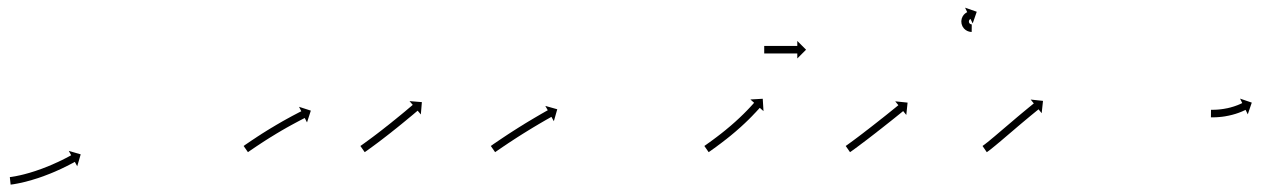

<svg xmlns="http://www.w3.org/2000/svg" viewBox="-20 -471 3381 508"><path d="M7.9 -2.7C7.2 -2.6 6.6 -2.5 6 -2.4L8.1 17.4C8.8 17.4 9.5 17.3 10.2 17.2C10.2 17.2 10.2 17.2 10.2 17.2C10.3 17.2 10.3 17.2 10.3 17.2C12.2 16.9 14.2 16.7 16.1 16.4C16.1 16.4 16.1 16.4 16.1 16.4C16.2 16.4 16.2 16.4 16.2 16.4C19.1 15.9 22.1 15.4 25 14.8C25 14.8 25.1 14.8 25.1 14.8C25.1 14.8 25.1 14.8 25.1 14.8C28.9 14.1 32.7 13.3 36.5 12.5C36.5 12.5 36.5 12.5 36.5 12.5C36.5 12.5 36.6 12.5 36.6 12.5C41 11.4 45.4 10.4 49.8 9.3C49.8 9.3 49.8 9.2 49.9 9.2C49.9 9.2 49.9 9.2 49.9 9.2C54.8 7.9 59.7 6.6 64.6 5.2C64.6 5.2 64.6 5.2 64.6 5.2C64.6 5.1 64.7 5.1 64.7 5.1C69.9 3.6 75 2 80.2 0.3C80.2 0.3 80.2 0.3 80.2 0.3C80.2 0.3 80.3 0.3 80.3 0.3C85.5 -1.5 90.8 -3.4 96.1 -5.2C96.1 -5.2 96.1 -5.3 96.1 -5.3C96.1 -5.3 96.2 -5.3 96.2 -5.3C101.4 -7.2 106.6 -9.2 111.8 -11.3C111.8 -11.3 111.8 -11.3 111.8 -11.3C111.8 -11.3 111.9 -11.3 111.9 -11.3C116.9 -13.3 121.8 -15.4 126.8 -17.5C126.8 -17.5 126.8 -17.6 126.8 -17.6C126.9 -17.6 126.9 -17.6 126.9 -17.6C131.5 -19.6 136.1 -21.7 140.7 -23.8C140.7 -23.8 140.7 -23.8 140.7 -23.8C140.7 -23.8 140.8 -23.8 140.8 -23.8C144.9 -25.7 148.9 -27.7 153 -29.7C153 -29.7 153 -29.7 153 -29.7C153 -29.7 153.1 -29.7 153.1 -29.7C156.5 -31.4 159.9 -33.1 163.3 -34.9C163.3 -34.9 163.3 -34.9 163.3 -34.9C163.3 -34.9 163.3 -34.9 163.3 -34.9C165.9 -36.2 168.5 -37.6 171.1 -39L171.2 -39L171.2 -39C172.9 -39.9 174.5 -40.8 176.2 -41.7L176.2 -41.7L176.2 -41.7C176.8 -42 177.4 -42.4 178 -42.7L184.3 -31.1L193.5 -62.6L162 -71.8L168.3 -60.2C167.8 -59.9 167.2 -59.6 166.6 -59.3L166.6 -59.3L166.6 -59.3C165 -58.4 163.4 -57.5 161.7 -56.6L161.7 -56.6L161.8 -56.7C159.2 -55.3 156.7 -54 154.1 -52.6C154.1 -52.6 154.1 -52.6 154.1 -52.7C154.1 -52.7 154.2 -52.7 154.2 -52.7C150.8 -51 147.5 -49.3 144.2 -47.6C144.2 -47.6 144.2 -47.6 144.2 -47.6C144.2 -47.6 144.2 -47.7 144.2 -47.7C140.2 -45.7 136.3 -43.8 132.3 -41.9C132.3 -41.9 132.3 -41.9 132.3 -41.9C132.3 -42 132.3 -42 132.3 -42C127.9 -39.9 123.4 -37.9 118.8 -35.9C118.8 -35.9 118.9 -35.9 118.9 -35.9C118.9 -35.9 118.9 -35.9 118.9 -35.9C114.1 -33.9 109.2 -31.8 104.3 -29.8C104.3 -29.8 104.4 -29.8 104.4 -29.9C104.4 -29.9 104.4 -29.9 104.4 -29.9C99.4 -27.9 94.3 -25.9 89.2 -24C89.2 -24 89.2 -24 89.2 -24C89.3 -24.1 89.3 -24.1 89.3 -24.1C84.2 -22.2 79 -20.4 73.9 -18.7C73.9 -18.7 73.9 -18.7 73.9 -18.7C74 -18.7 74 -18.7 74 -18.7C69 -17.1 64 -15.5 58.9 -14C58.9 -14 58.9 -14 59 -14C59 -14 59 -14 59 -14C54.3 -12.7 49.6 -11.4 44.8 -10.1C44.8 -10.1 44.8 -10.1 44.9 -10.1C44.9 -10.1 44.9 -10.1 44.9 -10.1C40.7 -9.1 36.4 -8 32.1 -7C32.1 -7 32.1 -7 32.2 -7.1C32.2 -7.1 32.2 -7.1 32.2 -7.1C28.6 -6.3 25 -5.5 21.3 -4.8C21.3 -4.8 21.3 -4.8 21.4 -4.8C21.4 -4.8 21.4 -4.8 21.4 -4.8C18.6 -4.3 15.8 -3.8 13 -3.4C13 -3.4 13.1 -3.4 13.1 -3.4C13.1 -3.4 13.1 -3.4 13.1 -3.4C11.3 -3.1 9.6 -2.9 7.8 -2.6C7.8 -2.6 7.8 -2.6 7.8 -2.7C7.9 -2.7 7.9 -2.7 7.9 -2.7Z M626.2 -85.9C625.7 -85.6 625.1 -85.2 624.6 -84.8L636 -68.4C636.5 -68.8 637.1 -69.1 637.6 -69.5C639.2 -70.6 640.7 -71.6 642.2 -72.7L642.2 -72.7L642.2 -72.7C644.6 -74.3 647 -76 649.4 -77.6L649.4 -77.6L649.4 -77.6C652.5 -79.7 655.6 -81.8 658.7 -83.9L658.7 -83.9L658.7 -83.9C662.4 -86.3 666.1 -88.8 669.8 -91.2L669.8 -91.2L669.7 -91.2C673.9 -93.9 678 -96.6 682.2 -99.3L682.2 -99.3L682.2 -99.3C686.7 -102.1 691.1 -105 695.6 -107.8L695.6 -107.8L695.6 -107.7C700.2 -110.6 704.9 -113.5 709.6 -116.3L709.6 -116.3L709.5 -116.3C714.2 -119.1 718.9 -121.9 723.7 -124.7L723.6 -124.7L723.6 -124.7C728.2 -127.3 732.8 -130 737.4 -132.6L737.4 -132.6L737.3 -132.6C741.7 -135 746 -137.4 750.3 -139.8L750.3 -139.8L750.3 -139.8C754.2 -141.9 758.1 -144 762 -146.1L762 -146.1L762 -146.1C765.3 -147.9 768.6 -149.6 771.9 -151.4L771.9 -151.4L771.9 -151.4C774.4 -152.7 777 -154.1 779.6 -155.4L779.6 -155.4L779.6 -155.4C781.2 -156.2 782.9 -157.1 784.5 -157.9C785.1 -158.2 785.7 -158.5 786.3 -158.8L792.3 -147.1L802.4 -178.3L771.2 -188.4L777.2 -176.6C776.6 -176.3 776 -176 775.4 -175.7C773.8 -174.9 772.1 -174 770.4 -173.2L770.4 -173.2L770.4 -173.2C767.8 -171.8 765.2 -170.5 762.6 -169.1L762.6 -169.1L762.6 -169.1C759.2 -167.3 755.9 -165.6 752.5 -163.8L752.5 -163.8L752.5 -163.8C748.6 -161.6 744.6 -159.5 740.7 -157.3L740.7 -157.3L740.6 -157.3C736.3 -154.9 731.9 -152.4 727.5 -150L727.5 -150L727.5 -150C722.8 -147.3 718.2 -144.6 713.6 -141.9L713.5 -141.9L713.5 -141.9C708.7 -139.1 704 -136.3 699.3 -133.4L699.2 -133.4L699.2 -133.4C694.5 -130.6 689.8 -127.7 685.1 -124.8L685 -124.7L685 -124.7C680.5 -121.9 676 -119 671.4 -116.2L671.4 -116.1L671.4 -116.1C667.2 -113.4 663 -110.7 658.8 -108L658.8 -108L658.8 -107.9C655 -105.5 651.3 -103 647.6 -100.5L647.5 -100.5L647.5 -100.5C644.4 -98.4 641.2 -96.3 638.1 -94.1L638.1 -94.1L638.1 -94.1C635.7 -92.5 633.3 -90.8 630.9 -89.2L630.9 -89.2L630.8 -89.2C629.3 -88.1 627.8 -87 626.2 -85.9Z M935.2 -85.9C934.6 -85.5 934.1 -85.2 933.5 -84.8L945 -68.4C945.6 -68.8 946.1 -69.2 946.7 -69.5L946.7 -69.5L946.7 -69.6C948.2 -70.6 949.7 -71.7 951.3 -72.8L951.3 -72.8L951.3 -72.8C953.7 -74.5 956.1 -76.2 958.4 -78L958.5 -78L958.5 -78C961.5 -80.2 964.6 -82.4 967.7 -84.7L967.7 -84.7L967.7 -84.7C971.3 -87.4 974.9 -90 978.5 -92.7L978.5 -92.7L978.5 -92.7C982.5 -95.7 986.5 -98.8 990.5 -101.8L990.5 -101.8L990.5 -101.8C994.8 -105.1 999 -108.3 1003.2 -111.6L1003.2 -111.6L1003.2 -111.6C1007.6 -115 1011.9 -118.4 1016.3 -121.8L1016.3 -121.9L1016.3 -121.9C1020.6 -125.3 1025 -128.7 1029.3 -132.2L1029.3 -132.2L1029.3 -132.2C1033.4 -135.5 1037.6 -138.9 1041.8 -142.3L1041.8 -142.3L1041.8 -142.3C1045.6 -145.4 1049.5 -148.6 1053.4 -151.8L1053.4 -151.8L1053.4 -151.8C1056.8 -154.6 1060.3 -157.5 1063.7 -160.4L1063.7 -160.4L1063.8 -160.4C1066.7 -162.8 1069.6 -165.2 1072.5 -167.6L1072.5 -167.6L1072.5 -167.6C1074.7 -169.5 1076.9 -171.4 1079.2 -173.3C1080.6 -174.5 1082 -175.7 1083.5 -176.9C1084 -177.4 1084.5 -177.8 1085 -178.2L1093.5 -168.2L1096.2 -200.8L1063.5 -203.5L1072.1 -193.5C1071.6 -193 1071.1 -192.6 1070.5 -192.2C1069.1 -191 1067.7 -189.8 1066.3 -188.6C1064.1 -186.7 1061.8 -184.8 1059.6 -183L1059.6 -183L1059.6 -183C1056.7 -180.6 1053.8 -178.1 1051 -175.7L1051 -175.7L1051 -175.7C1047.5 -172.9 1044.1 -170.1 1040.7 -167.2L1040.7 -167.2L1040.7 -167.2C1036.8 -164.1 1033 -160.9 1029.1 -157.8L1029.1 -157.8L1029.2 -157.8C1025 -154.5 1020.9 -151.1 1016.7 -147.8L1016.8 -147.8L1016.8 -147.8C1012.5 -144.4 1008.2 -140.9 1003.9 -137.5L1003.9 -137.5L1003.9 -137.6C999.6 -134.2 995.3 -130.8 991 -127.4L991 -127.4L991 -127.4C986.8 -124.2 982.6 -120.9 978.4 -117.7L978.4 -117.7L978.4 -117.7C974.4 -114.7 970.5 -111.7 966.5 -108.7L966.5 -108.7L966.5 -108.7C963 -106.1 959.4 -103.4 955.8 -100.8L955.8 -100.8L955.8 -100.8C952.8 -98.6 949.8 -96.4 946.7 -94.2L946.7 -94.2L946.8 -94.2C944.4 -92.5 942.1 -90.8 939.7 -89.1L939.7 -89.1L939.7 -89.1C938.2 -88.1 936.7 -87 935.2 -85.9L935.2 -85.9Z M1280.2 -85.9C1279.7 -85.6 1279.1 -85.2 1278.6 -84.8L1290 -68.4C1290.5 -68.8 1291.1 -69.1 1291.6 -69.5C1293.2 -70.6 1294.7 -71.6 1296.2 -72.7L1296.2 -72.7L1296.2 -72.7C1298.6 -74.3 1301 -76 1303.4 -77.6L1303.4 -77.6L1303.4 -77.6C1306.5 -79.7 1309.6 -81.8 1312.7 -84L1312.7 -83.9L1312.7 -83.9C1316.4 -86.4 1320.1 -88.9 1323.8 -91.4L1323.7 -91.4L1323.7 -91.4C1327.9 -94.1 1332 -96.8 1336.2 -99.5L1336.2 -99.5L1336.1 -99.5C1340.6 -102.4 1345.1 -105.3 1349.5 -108.2L1349.5 -108.2L1349.5 -108.2C1354.1 -111.1 1358.7 -114 1363.4 -117L1363.4 -117L1363.4 -117C1368 -119.9 1372.7 -122.8 1377.3 -125.6L1377.3 -125.6L1377.3 -125.6C1381.8 -128.4 1386.4 -131.2 1390.9 -133.9L1390.9 -133.9L1390.9 -133.9C1395.1 -136.4 1399.4 -139 1403.7 -141.5L1403.6 -141.5L1403.6 -141.5C1407.5 -143.8 1411.3 -146 1415.1 -148.2L1415.1 -148.2L1415.1 -148.2C1418.4 -150.1 1421.6 -152 1424.9 -153.9L1424.9 -153.9L1424.9 -153.9C1427.4 -155.3 1429.9 -156.7 1432.4 -158.1L1432.4 -158.1L1432.4 -158.1C1434 -159.1 1435.7 -160 1437.3 -160.9C1437.9 -161.2 1438.4 -161.5 1439 -161.8L1445.4 -150.3L1454.4 -181.9L1422.8 -190.8L1429.3 -179.3C1428.7 -179 1428.1 -178.7 1427.5 -178.3C1425.9 -177.4 1424.2 -176.5 1422.6 -175.6L1422.6 -175.6L1422.6 -175.6C1420 -174.1 1417.5 -172.7 1415 -171.2L1415 -171.2L1414.9 -171.2C1411.7 -169.3 1408.4 -167.4 1405.1 -165.5L1405.1 -165.5L1405.1 -165.5C1401.2 -163.3 1397.3 -161 1393.5 -158.7L1393.5 -158.7L1393.5 -158.7C1389.1 -156.2 1384.9 -153.6 1380.6 -151L1380.6 -151L1380.5 -151C1376 -148.2 1371.4 -145.5 1366.8 -142.7L1366.8 -142.7L1366.8 -142.6C1362.1 -139.7 1357.4 -136.8 1352.7 -133.9L1352.7 -133.9L1352.7 -133.9C1348.1 -130.9 1343.4 -128 1338.7 -125L1338.7 -125L1338.7 -125C1334.2 -122.1 1329.7 -119.2 1325.2 -116.3L1325.2 -116.3L1325.2 -116.3C1321 -113.5 1316.9 -110.8 1312.7 -108L1312.7 -108L1312.7 -108C1308.9 -105.5 1305.2 -103 1301.5 -100.5L1301.5 -100.5L1301.5 -100.5C1298.3 -98.4 1295.2 -96.3 1292.1 -94.1L1292.1 -94.1L1292.1 -94.1C1289.7 -92.5 1287.3 -90.8 1284.8 -89.2L1284.8 -89.2L1284.8 -89.1C1283.3 -88.1 1281.7 -87 1280.2 -85.9Z M1845.2 -85.9C1844.6 -85.5 1844.1 -85.2 1843.6 -84.8L1855 -68.4C1855.6 -68.8 1856.1 -69.2 1856.6 -69.5L1856.7 -69.5L1856.7 -69.5C1858.2 -70.6 1859.7 -71.7 1861.3 -72.8L1861.3 -72.8L1861.3 -72.8C1863.7 -74.5 1866.1 -76.2 1868.4 -77.9L1868.5 -77.9L1868.5 -77.9C1871.6 -80.1 1874.6 -82.4 1877.7 -84.6L1877.7 -84.6L1877.7 -84.7C1881.3 -87.3 1884.9 -90 1888.5 -92.7C1888.5 -92.7 1888.6 -92.7 1888.6 -92.7C1888.6 -92.7 1888.6 -92.8 1888.6 -92.8C1892.6 -95.8 1896.6 -98.9 1900.5 -102C1900.5 -102 1900.5 -102 1900.5 -102C1900.6 -102 1900.6 -102 1900.6 -102C1904.8 -105.3 1909 -108.7 1913.2 -112.1C1913.2 -112.1 1913.2 -112.1 1913.2 -112.1C1913.2 -112.1 1913.2 -112.1 1913.2 -112.1C1917.5 -115.7 1921.8 -119.2 1926 -122.8C1926 -122.8 1926 -122.8 1926 -122.8C1926.1 -122.9 1926.1 -122.9 1926.1 -122.9C1930.3 -126.5 1934.5 -130.2 1938.6 -133.9C1938.6 -133.9 1938.6 -133.9 1938.6 -133.9C1938.7 -133.9 1938.7 -133.9 1938.7 -133.9C1942.7 -137.5 1946.6 -141.2 1950.6 -144.9C1950.6 -144.9 1950.6 -144.9 1950.6 -144.9C1950.6 -144.9 1950.6 -144.9 1950.6 -144.9C1954.3 -148.4 1957.9 -151.9 1961.5 -155.4C1961.5 -155.4 1961.5 -155.4 1961.5 -155.4C1961.5 -155.5 1961.6 -155.5 1961.6 -155.5C1964.8 -158.7 1967.9 -161.9 1971.1 -165.1C1971.1 -165.1 1971.1 -165.1 1971.1 -165.1C1971.1 -165.1 1971.1 -165.2 1971.1 -165.2C1973.8 -167.9 1976.4 -170.7 1979 -173.5L1979 -173.5L1979.1 -173.5C1981.1 -175.6 1983.1 -177.8 1985 -180L1985.1 -180L1985.1 -180C1986.3 -181.4 1987.6 -182.8 1988.9 -184.2L1988.9 -184.2L1988.9 -184.2C1989.3 -184.7 1989.8 -185.2 1990.2 -185.7L2000.1 -177L1998.1 -209.7L1965.4 -207.8L1975.3 -199C1974.8 -198.5 1974.4 -198 1973.9 -197.6L1974 -197.6L1974 -197.6C1972.7 -196.2 1971.5 -194.8 1970.2 -193.4L1970.3 -193.4L1970.3 -193.5C1968.3 -191.3 1966.4 -189.2 1964.4 -187.1L1964.4 -187.1L1964.4 -187.1C1961.9 -184.4 1959.3 -181.7 1956.7 -179C1956.7 -179 1956.7 -179 1956.7 -179C1956.8 -179.1 1956.8 -179.1 1956.8 -179.1C1953.7 -175.9 1950.6 -172.8 1947.4 -169.6C1947.4 -169.6 1947.4 -169.7 1947.5 -169.7C1947.5 -169.7 1947.5 -169.7 1947.5 -169.7C1944 -166.2 1940.4 -162.8 1936.8 -159.4C1936.8 -159.4 1936.9 -159.4 1936.9 -159.4C1936.9 -159.4 1936.9 -159.5 1936.9 -159.5C1933 -155.9 1929.2 -152.3 1925.2 -148.7C1925.2 -148.7 1925.3 -148.7 1925.3 -148.8C1925.3 -148.8 1925.3 -148.8 1925.3 -148.8C1921.2 -145.2 1917.1 -141.6 1913 -138C1913 -138 1913 -138 1913 -138C1913.1 -138 1913.1 -138.1 1913.1 -138.1C1908.9 -134.5 1904.7 -131 1900.5 -127.6C1900.5 -127.6 1900.5 -127.6 1900.5 -127.6C1900.6 -127.6 1900.6 -127.6 1900.6 -127.6C1896.5 -124.3 1892.3 -121 1888.2 -117.7C1888.2 -117.7 1888.2 -117.7 1888.2 -117.7C1888.2 -117.7 1888.2 -117.7 1888.2 -117.7C1884.3 -114.7 1880.4 -111.7 1876.5 -108.7C1876.5 -108.7 1876.5 -108.7 1876.5 -108.7C1876.5 -108.7 1876.5 -108.7 1876.5 -108.7C1873 -106 1869.4 -103.4 1865.8 -100.7L1865.9 -100.8L1865.9 -100.8C1862.8 -98.5 1859.8 -96.3 1856.8 -94.1L1856.8 -94.2L1856.8 -94.2C1854.4 -92.5 1852.1 -90.8 1849.7 -89.1L1849.7 -89.1L1849.7 -89.1C1848.2 -88.1 1846.7 -87 1845.2 -85.9L1845.2 -85.9ZM2003 -349.5C2002.7 -349.5 2002.3 -349.5 2002 -349.5V-329.5C2002.3 -329.5 2002.7 -329.5 2003 -329.5C2003.9 -329.5 2004.8 -329.5 2005.8 -329.5C2007.2 -329.5 2008.6 -329.5 2010.1 -329.5C2011.9 -329.5 2013.8 -329.5 2015.7 -329.5C2017.9 -329.5 2020.1 -329.5 2022.3 -329.5C2024.8 -329.5 2027.2 -329.5 2029.7 -329.5C2032.3 -329.5 2035 -329.5 2037.6 -329.5C2040.3 -329.5 2043 -329.5 2045.7 -329.5C2048.5 -329.5 2051.2 -329.5 2053.9 -329.5C2056.5 -329.5 2059.2 -329.5 2061.8 -329.5C2064.3 -329.5 2066.7 -329.5 2069.2 -329.5C2071.4 -329.5 2073.6 -329.5 2075.8 -329.5C2077.7 -329.5 2079.6 -329.5 2081.4 -329.5C2082.9 -329.5 2084.3 -329.5 2085.7 -329.5C2086.7 -329.5 2087.6 -329.5 2088.5 -329.5C2088.8 -329.5 2089.2 -329.5 2089.5 -329.5V-316.3L2112.7 -339.5L2089.5 -362.7V-349.5C2089.2 -349.5 2088.8 -349.5 2088.5 -349.5C2087.6 -349.5 2086.7 -349.5 2085.7 -349.5C2084.3 -349.5 2082.9 -349.5 2081.4 -349.5C2079.6 -349.5 2077.7 -349.5 2075.8 -349.5C2073.6 -349.5 2071.4 -349.5 2069.2 -349.5C2066.7 -349.5 2064.3 -349.5 2061.8 -349.5C2059.2 -349.5 2056.5 -349.5 2053.9 -349.5C2051.2 -349.5 2048.5 -349.5 2045.7 -349.5C2043 -349.5 2040.3 -349.5 2037.6 -349.5C2035 -349.5 2032.3 -349.5 2029.7 -349.5C2027.2 -349.5 2024.8 -349.5 2022.3 -349.5C2020.1 -349.5 2017.9 -349.5 2015.7 -349.5C2013.8 -349.5 2011.9 -349.5 2010.1 -349.5C2008.6 -349.5 2007.2 -349.5 2005.8 -349.5C2004.8 -349.5 2003.9 -349.5 2003 -349.5Z M2219.2 -85.9C2218.7 -85.6 2218.1 -85.2 2217.6 -84.8L2229 -68.4C2229.5 -68.8 2230.1 -69.1 2230.6 -69.5L2230.6 -69.5L2230.7 -69.5C2232.2 -70.6 2233.8 -71.7 2235.3 -72.8L2235.3 -72.8L2235.3 -72.8C2237.7 -74.6 2240.1 -76.3 2242.5 -78L2242.5 -78L2242.5 -78C2245.6 -80.3 2248.6 -82.5 2251.7 -84.8L2251.7 -84.8L2251.7 -84.8C2255.3 -87.5 2258.9 -90.2 2262.4 -92.9L2262.4 -92.9L2262.5 -92.9C2266.4 -95.9 2270.4 -98.9 2274.4 -101.9L2274.4 -101.9L2274.4 -101.9C2278.7 -105.2 2282.9 -108.4 2287.1 -111.7L2287.1 -111.7L2287.1 -111.7C2291.5 -115.1 2295.9 -118.5 2300.2 -121.8L2300.2 -121.9L2300.2 -121.9C2304.6 -125.2 2308.9 -128.6 2313.2 -132L2313.3 -132L2313.3 -132.1C2317.5 -135.4 2321.6 -138.7 2325.8 -142L2325.8 -142L2325.8 -142C2329.8 -145.1 2333.7 -148.2 2337.6 -151.3L2337.6 -151.3L2337.6 -151.3C2341.1 -154.1 2344.6 -156.9 2348.1 -159.7L2348.1 -159.7L2348.1 -159.7C2351 -162.1 2354 -164.4 2356.9 -166.8C2359.2 -168.7 2361.4 -170.5 2363.7 -172.3C2365.2 -173.5 2366.6 -174.7 2368.1 -175.9C2368.6 -176.3 2369.1 -176.7 2369.6 -177.1L2377.9 -166.9L2381.3 -199.5L2348.6 -202.9L2357 -192.6C2356.5 -192.2 2355.9 -191.8 2355.4 -191.4C2354 -190.2 2352.5 -189 2351.1 -187.9C2348.8 -186 2346.6 -184.2 2344.3 -182.4C2341.4 -180 2338.5 -177.6 2335.5 -175.3L2335.5 -175.3L2335.5 -175.3C2332.1 -172.5 2328.6 -169.7 2325.1 -166.9L2325.1 -166.9L2325.1 -166.9C2321.2 -163.8 2317.3 -160.7 2313.4 -157.6L2313.4 -157.7L2313.4 -157.7C2309.3 -154.4 2305.1 -151.1 2300.9 -147.8L2300.9 -147.8L2300.9 -147.8C2296.6 -144.4 2292.3 -141 2287.9 -137.6L2287.9 -137.6L2287.9 -137.6C2283.6 -134.3 2279.3 -130.9 2274.9 -127.5L2274.9 -127.5L2274.9 -127.6C2270.7 -124.3 2266.5 -121.1 2262.3 -117.8L2262.3 -117.8L2262.3 -117.8C2258.3 -114.8 2254.4 -111.8 2250.4 -108.8L2250.4 -108.8L2250.4 -108.8C2246.9 -106.2 2243.3 -103.5 2239.7 -100.8L2239.7 -100.8L2239.7 -100.8C2236.7 -98.6 2233.7 -96.4 2230.7 -94.2L2230.7 -94.2L2230.7 -94.2C2228.4 -92.5 2226 -90.8 2223.7 -89.1L2223.7 -89.1L2223.7 -89.1C2222.2 -88 2220.7 -87 2219.2 -85.9L2219.2 -85.9ZM2550.3 -386.5C2550.5 -386.5 2550.7 -386.5 2550.9 -386.5L2551.1 -406.5C2550.9 -406.5 2550.8 -406.5 2550.7 -406.5C2550.7 -406.5 2550.7 -406.5 2550.8 -406.5C2550.8 -406.5 2550.9 -406.5 2550.9 -406.5C2550.5 -406.5 2550.2 -406.5 2549.9 -406.6C2549.9 -406.6 2550 -406.6 2550.1 -406.5C2550.2 -406.5 2550.3 -406.5 2550.3 -406.5C2549.8 -406.6 2549.3 -406.7 2548.9 -406.8C2548.9 -406.8 2549 -406.8 2549.1 -406.7C2549.2 -406.7 2549.4 -406.7 2549.4 -406.7C2548.8 -406.8 2548.2 -407 2547.6 -407.3C2547.6 -407.3 2547.7 -407.2 2547.9 -407.1C2548 -407.1 2548.2 -407 2548.2 -407C2547.5 -407.3 2546.9 -407.7 2546.3 -408.1C2546.3 -408.1 2546.4 -408 2546.6 -407.9C2546.7 -407.8 2546.9 -407.7 2546.9 -407.7C2546.2 -408.2 2545.6 -408.7 2545.1 -409.3C2545.1 -409.3 2545.2 -409.2 2545.3 -409C2545.5 -408.9 2545.6 -408.7 2545.6 -408.7C2545 -409.4 2544.5 -410.2 2544.1 -410.9C2544.1 -410.9 2544.2 -410.7 2544.3 -410.5C2544.4 -410.4 2544.5 -410.2 2544.5 -410.2C2544.1 -411 2543.8 -411.8 2543.6 -412.7C2543.6 -412.7 2543.6 -412.5 2543.7 -412.3C2543.7 -412.1 2543.8 -411.9 2543.8 -411.9C2543.6 -412.8 2543.5 -413.7 2543.5 -414.6C2543.5 -414.6 2543.5 -414.4 2543.5 -414.2C2543.5 -414 2543.5 -413.8 2543.5 -413.8C2543.5 -414.7 2543.7 -415.6 2543.9 -416.5C2543.9 -416.5 2543.8 -416.3 2543.8 -416.1C2543.7 -415.9 2543.7 -415.7 2543.7 -415.7C2543.9 -416.5 2544.2 -417.2 2544.6 -418C2544.6 -418 2544.5 -417.8 2544.4 -417.6C2544.3 -417.5 2544.2 -417.3 2544.2 -417.3C2544.6 -417.9 2545 -418.6 2545.5 -419.1C2545.5 -419.1 2545.4 -419 2545.3 -418.9C2545.2 -418.8 2545.1 -418.6 2545.1 -418.6C2545.5 -419.1 2545.9 -419.5 2546.4 -420C2546.4 -420 2546.3 -419.9 2546.2 -419.8C2546.1 -419.7 2546 -419.6 2546 -419.6C2546.4 -419.9 2546.7 -420.2 2547.1 -420.5C2547.1 -420.5 2547.1 -420.4 2547 -420.4C2546.9 -420.3 2546.8 -420.3 2546.8 -420.3C2547.1 -420.4 2547.4 -420.6 2547.6 -420.7C2547.6 -420.7 2547.6 -420.7 2547.5 -420.7C2547.5 -420.7 2547.5 -420.6 2547.5 -420.6C2547.6 -420.7 2547.7 -420.8 2547.8 -420.8L2553.6 -409L2564.3 -439.9L2533.4 -450.7L2539.1 -438.8C2538.9 -438.7 2538.7 -438.6 2538.5 -438.5C2538.5 -438.5 2538.5 -438.5 2538.4 -438.5C2538.4 -438.5 2538.4 -438.4 2538.4 -438.4C2537.7 -438.1 2537.1 -437.8 2536.5 -437.4C2536.5 -437.4 2536.5 -437.4 2536.4 -437.3C2536.3 -437.3 2536.2 -437.2 2536.2 -437.2C2535.3 -436.6 2534.5 -436 2533.6 -435.3C2533.6 -435.3 2533.5 -435.3 2533.4 -435.2C2533.3 -435.1 2533.2 -435 2533.2 -435C2532.2 -434.1 2531.2 -433.1 2530.2 -432.1C2530.2 -432.1 2530.1 -432 2530 -431.8C2529.9 -431.7 2529.8 -431.6 2529.8 -431.6C2528.8 -430.3 2527.9 -428.9 2527 -427.5C2527 -427.5 2526.9 -427.4 2526.9 -427.2C2526.8 -427.1 2526.7 -426.9 2526.7 -426.9C2525.9 -425.2 2525.2 -423.5 2524.6 -421.8C2524.6 -421.8 2524.6 -421.6 2524.5 -421.4C2524.5 -421.2 2524.4 -421 2524.4 -421C2524 -419.1 2523.7 -417.2 2523.5 -415.2C2523.5 -415.2 2523.5 -415 2523.5 -414.8C2523.5 -414.6 2523.5 -414.4 2523.5 -414.4C2523.5 -412.4 2523.7 -410.4 2524.1 -408.4C2524.1 -408.4 2524.1 -408.2 2524.2 -408C2524.2 -407.8 2524.3 -407.6 2524.3 -407.6C2524.8 -405.6 2525.5 -403.7 2526.3 -401.8C2526.3 -401.8 2526.4 -401.6 2526.5 -401.5C2526.6 -401.3 2526.7 -401.1 2526.7 -401.1C2527.7 -399.4 2528.8 -397.7 2530 -396.2C2530 -396.2 2530.1 -396.1 2530.3 -395.9C2530.4 -395.8 2530.5 -395.6 2530.5 -395.6C2531.8 -394.3 2533.1 -393 2534.6 -391.9C2534.6 -391.9 2534.7 -391.8 2534.9 -391.7C2535 -391.6 2535.2 -391.5 2535.2 -391.5C2536.6 -390.6 2538 -389.7 2539.5 -389C2539.5 -389 2539.6 -388.9 2539.8 -388.9C2539.9 -388.8 2540.1 -388.8 2540.1 -388.8C2541.3 -388.2 2542.7 -387.8 2544 -387.4C2544 -387.4 2544.1 -387.4 2544.3 -387.3C2544.4 -387.3 2544.5 -387.3 2544.5 -387.3C2545.5 -387 2546.6 -386.8 2547.7 -386.7C2547.7 -386.7 2547.8 -386.7 2547.8 -386.7C2547.9 -386.7 2548 -386.7 2548 -386.7C2548.7 -386.6 2549.4 -386.5 2550.1 -386.5C2550.1 -386.5 2550.1 -386.5 2550.2 -386.5C2550.2 -386.5 2550.3 -386.5 2550.3 -386.5Z M2581.2 -85.9C2580.7 -85.6 2580.2 -85.2 2579.6 -84.8L2590.9 -68.3C2591.5 -68.7 2592.1 -69.1 2592.6 -69.5C2592.6 -69.5 2592.7 -69.5 2592.7 -69.5C2592.7 -69.6 2592.7 -69.6 2592.7 -69.6C2594.3 -70.7 2595.9 -71.9 2597.5 -73.1C2597.5 -73.1 2597.5 -73.1 2597.5 -73.1C2597.5 -73.1 2597.5 -73.1 2597.5 -73.1C2599.9 -74.9 2602.2 -76.8 2604.6 -78.6C2604.6 -78.6 2604.6 -78.6 2604.6 -78.6C2604.6 -78.6 2604.6 -78.7 2604.6 -78.7C2607.6 -81 2610.5 -83.5 2613.5 -85.9L2613.5 -85.9L2613.5 -85.9C2617 -88.8 2620.4 -91.6 2623.8 -94.5L2623.9 -94.5L2623.9 -94.5C2627.7 -97.8 2631.5 -101 2635.3 -104.2L2635.3 -104.2L2635.3 -104.2C2639.4 -107.7 2643.4 -111.1 2647.5 -114.6C2651.7 -118.2 2655.9 -121.7 2660.1 -125.3C2664.2 -128.9 2668.4 -132.4 2672.6 -136C2676.7 -139.4 2680.7 -142.8 2684.8 -146.3L2684.8 -146.3L2684.8 -146.3C2688.6 -149.5 2692.4 -152.7 2696.2 -155.8L2696.2 -155.8L2696.2 -155.8C2699.7 -158.7 2703.1 -161.5 2706.5 -164.4L2706.5 -164.4L2706.5 -164.4C2709.4 -166.8 2712.3 -169.1 2715.2 -171.5L2715.2 -171.5L2715.2 -171.5C2717.4 -173.4 2719.7 -175.2 2721.9 -177L2721.9 -177L2721.9 -177C2723.4 -178.2 2724.8 -179.4 2726.3 -180.5C2726.8 -180.9 2727.3 -181.3 2727.8 -181.8L2736.1 -171.5L2739.6 -204.1L2707 -207.6L2715.3 -197.3C2714.8 -196.9 2714.3 -196.5 2713.7 -196.1C2712.3 -194.9 2710.8 -193.7 2709.3 -192.6L2709.3 -192.5L2709.3 -192.5C2707.1 -190.7 2704.8 -188.9 2702.5 -187L2702.5 -187L2702.5 -187C2699.6 -184.6 2696.7 -182.2 2693.8 -179.8L2693.8 -179.8L2693.8 -179.8C2690.3 -176.9 2686.9 -174.1 2683.4 -171.2L2683.4 -171.2L2683.4 -171.2C2679.6 -168 2675.8 -164.8 2671.9 -161.6L2671.9 -161.6L2671.9 -161.6C2667.8 -158.1 2663.8 -154.7 2659.7 -151.2C2655.5 -147.7 2651.3 -144.1 2647.1 -140.5C2642.9 -137 2638.7 -133.4 2634.5 -129.8C2630.5 -126.4 2626.4 -122.9 2622.4 -119.5L2622.4 -119.5L2622.4 -119.5C2618.6 -116.3 2614.8 -113 2611 -109.8L2611 -109.8L2611 -109.8C2607.6 -107 2604.2 -104.1 2600.7 -101.3L2600.8 -101.3L2600.8 -101.3C2597.9 -98.9 2595 -96.6 2592.1 -94.2C2592.1 -94.2 2592.1 -94.2 2592.1 -94.3C2592.1 -94.3 2592.1 -94.3 2592.1 -94.3C2589.9 -92.5 2587.6 -90.7 2585.4 -89C2585.4 -89 2585.4 -89 2585.4 -89C2585.4 -89 2585.5 -89.1 2585.5 -89.1C2584 -88 2582.6 -86.9 2581.1 -85.9C2581.1 -85.9 2581.1 -85.9 2581.2 -85.9C2581.2 -85.9 2581.2 -85.9 2581.2 -85.9Z M3185.1 -180.5C3184.8 -180.5 3184.4 -180.5 3184.1 -180.5L3183.9 -160.5C3184.2 -160.5 3184.6 -160.5 3184.9 -160.5L3184.9 -160.5L3184.9 -160.5C3185.9 -160.5 3186.9 -160.5 3187.9 -160.5C3187.9 -160.5 3187.9 -160.5 3187.9 -160.5C3187.9 -160.5 3187.9 -160.5 3187.9 -160.5C3189.5 -160.5 3191 -160.5 3192.5 -160.6C3192.5 -160.6 3192.5 -160.6 3192.6 -160.6C3192.6 -160.6 3192.6 -160.6 3192.6 -160.6C3194.6 -160.6 3196.6 -160.7 3198.5 -160.8C3198.5 -160.8 3198.6 -160.8 3198.6 -160.8C3198.6 -160.8 3198.6 -160.8 3198.6 -160.8C3201 -160.9 3203.3 -161.1 3205.6 -161.3C3205.6 -161.3 3205.7 -161.3 3205.7 -161.3C3205.7 -161.3 3205.8 -161.3 3205.8 -161.3C3208.4 -161.5 3211 -161.8 3213.6 -162.1C3213.6 -162.1 3213.6 -162.1 3213.6 -162.1C3213.7 -162.1 3213.7 -162.1 3213.7 -162.1C3216.5 -162.5 3219.2 -162.9 3222 -163.3C3222 -163.3 3222 -163.3 3222.1 -163.3C3222.1 -163.4 3222.2 -163.4 3222.2 -163.4C3225 -163.8 3227.8 -164.4 3230.7 -165C3230.7 -165 3230.7 -165 3230.8 -165C3230.8 -165 3230.8 -165 3230.8 -165C3233.7 -165.6 3236.5 -166.3 3239.3 -167C3239.3 -167 3239.3 -167 3239.4 -167C3239.4 -167 3239.4 -167 3239.4 -167C3242.1 -167.7 3244.9 -168.5 3247.5 -169.3C3247.5 -169.3 3247.6 -169.3 3247.6 -169.3C3247.6 -169.3 3247.7 -169.3 3247.7 -169.3C3250.2 -170.1 3252.7 -170.9 3255.2 -171.8C3255.2 -171.8 3255.2 -171.8 3255.2 -171.8C3255.3 -171.8 3255.3 -171.8 3255.3 -171.8C3257.5 -172.6 3259.7 -173.5 3261.9 -174.3C3261.9 -174.3 3262 -174.3 3262 -174.3C3262 -174.3 3262 -174.3 3262 -174.3C3263.9 -175.1 3265.7 -175.9 3267.6 -176.6C3267.6 -176.6 3267.6 -176.6 3267.6 -176.7C3267.6 -176.7 3267.6 -176.7 3267.6 -176.7C3269.1 -177.3 3270.5 -177.9 3271.9 -178.6C3271.9 -178.6 3271.9 -178.6 3271.9 -178.6C3271.9 -178.6 3271.9 -178.6 3271.9 -178.6C3272.8 -179 3273.7 -179.4 3274.6 -179.9L3274.6 -179.9L3274.6 -179.9C3274.9 -180 3275.3 -180.2 3275.6 -180.3L3281.4 -168.5L3292 -199.5L3261 -210.1L3266.8 -198.3C3266.5 -198.2 3266.2 -198 3265.9 -197.9L3265.9 -197.9L3265.9 -197.9C3265.1 -197.5 3264.3 -197.1 3263.4 -196.7C3263.4 -196.7 3263.4 -196.7 3263.5 -196.7C3263.5 -196.7 3263.5 -196.7 3263.5 -196.7C3262.2 -196.1 3260.9 -195.6 3259.6 -195C3259.6 -195 3259.6 -195 3259.6 -195C3259.7 -195 3259.7 -195 3259.7 -195C3258 -194.3 3256.3 -193.6 3254.6 -192.9C3254.6 -192.9 3254.6 -192.9 3254.6 -192.9C3254.7 -192.9 3254.7 -192.9 3254.7 -192.9C3252.6 -192.2 3250.6 -191.4 3248.5 -190.7C3248.5 -190.7 3248.6 -190.7 3248.6 -190.7C3248.6 -190.7 3248.7 -190.7 3248.7 -190.7C3246.4 -189.9 3244 -189.1 3241.7 -188.4C3241.7 -188.4 3241.7 -188.4 3241.8 -188.4C3241.8 -188.4 3241.8 -188.5 3241.8 -188.5C3239.3 -187.7 3236.8 -187 3234.3 -186.3C3234.3 -186.3 3234.3 -186.3 3234.4 -186.4C3234.4 -186.4 3234.4 -186.4 3234.4 -186.4C3231.8 -185.7 3229.2 -185.1 3226.6 -184.5C3226.6 -184.5 3226.6 -184.5 3226.6 -184.5C3226.7 -184.6 3226.7 -184.6 3226.7 -184.6C3224.1 -184 3221.4 -183.5 3218.7 -183.1C3218.7 -183.1 3218.8 -183.1 3218.8 -183.1C3218.8 -183.1 3218.9 -183.1 3218.9 -183.1C3216.3 -182.7 3213.7 -182.3 3211.1 -182C3211.1 -182 3211.1 -182 3211.2 -182C3211.2 -182 3211.2 -182 3211.2 -182C3208.8 -181.7 3206.4 -181.4 3203.9 -181.2C3203.9 -181.2 3204 -181.2 3204 -181.2C3204 -181.2 3204 -181.2 3204 -181.2C3201.9 -181 3199.7 -180.9 3197.5 -180.8C3197.5 -180.8 3197.5 -180.8 3197.5 -180.8C3197.5 -180.8 3197.6 -180.8 3197.6 -180.8C3195.7 -180.7 3193.9 -180.6 3192 -180.6C3192 -180.6 3192 -180.6 3192 -180.6C3192.1 -180.6 3192.1 -180.6 3192.1 -180.6C3190.6 -180.5 3189.2 -180.5 3187.8 -180.5C3187.8 -180.5 3187.8 -180.5 3187.8 -180.5C3187.8 -180.5 3187.8 -180.5 3187.8 -180.5C3186.9 -180.5 3186 -180.5 3185.1 -180.5L3185.1 -180.5Z"/></svg>

Font: FRB American Cursive Just Arrows Extralight
Style: Italic
Weight: 200
Italic angle: -25°
Version: Version 2.0;Modular Font Editor K font №1